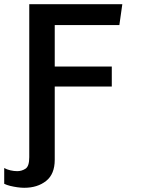

<svg xmlns="http://www.w3.org/2000/svg" viewBox="-57 -706 677 912"><path d="M58 186Q43 186 25.5 183.5Q8 181 -8.5 177Q-25 173 -37 167V92Q-25 99 -8 103Q9 107 25 107Q46 107 64 95.5Q82 84 82 41V-686H524L510 -587H203V-390H474V-295H203V53Q203 121 162 153.5Q121 186 58 186Z"/></svg>

Font: Chivo Mono Medium
Style: Regular
Weight: 500
Monospace: yes
Designer: Hector Gatti
Foundry: Omnibus-Type
Version: Version 1.008